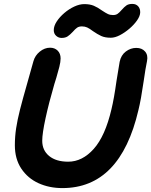

<svg xmlns="http://www.w3.org/2000/svg" viewBox="-20 -961 774 982"><path d="M299 1Q595 1 688 -398Q701 -450 715 -547Q724 -611 732 -649Q738 -679 722 -697.5Q706 -716 677 -716Q648 -716 623.5 -697.5Q599 -679 592 -645L576 -548Q563 -455 550 -402Q518 -265 459.5 -199.5Q401 -134 329 -134Q267 -134 231.5 -163Q196 -192 196 -241Q196 -278 213 -356.5Q230 -435 258 -531L268 -563Q277 -593 283.5 -619Q290 -645 290 -662Q290 -687 275 -702Q260 -717 236 -717Q208 -717 183.5 -697Q159 -677 151 -648Q149 -642 117 -527Q96 -454 82.5 -401Q69 -348 62.5 -305Q56 -262 56 -218Q56 -148 89 -98.5Q122 -49 177 -24Q232 1 299 1ZM295 -767Q314 -767 326 -775Q338 -783 352 -798Q365 -813 374.5 -819.5Q384 -826 399 -826Q414 -826 426 -820.5Q438 -815 455 -802Q478 -786 497.5 -777Q517 -768 547 -768Q568 -768 593 -781Q618 -794 641.5 -814Q665 -834 680.5 -856Q696 -878 697 -896Q698 -916 687 -928.5Q676 -941 657 -941Q638 -941 627 -933.5Q616 -926 602 -910Q590 -896 581 -890Q572 -884 558 -884Q543 -884 531.5 -889.5Q520 -895 502 -907Q480 -923 460 -931.5Q440 -940 411 -940Q387 -940 360 -927.5Q333 -915 309 -894.5Q285 -874 270 -851Q255 -828 255 -807Q255 -789 267 -778Q279 -767 295 -767Z"/></svg>

Font: Balsamiq Sans
Style: Bold Italic
Weight: 700
Italic angle: -12°
Designer: Michael Angeles
Foundry: Balsamiq SRL
Version: Version 1.020; ttfautohint (v1.8.4.7-5d5b);gftools[0.9.26]